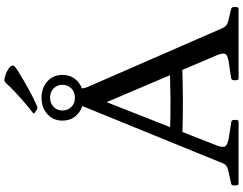

<svg xmlns="http://www.w3.org/2000/svg" viewBox="-136 -970 1106 874"><g transform="rotate(-90 417.0 -533.0)"><path d="M19 0Q10 0 10 -10V-23Q10 -33 20 -34L82 -48Q93 -51 100.5 -57Q108 -63 112 -75L379 -730Q382 -739 392 -740L434 -749Q443 -752 445 -741L456 -692L726 -73Q731 -62 738.5 -56Q746 -50 758 -47L813 -34Q822 -31 822 -22V-9Q822 0 812 0H498Q489 0 489 -10V-23Q489 -31 499 -34L573 -45Q603 -50 608.5 -61Q614 -72 602 -100L365 -657L425 -692L192 -100Q181 -71 188 -60.5Q195 -50 224 -45L299 -33Q308 -32 308 -22V-9Q308 0 298 0ZM233 -313Q322 -309 410 -310Q498 -311 586 -315V-258Q498 -254 410 -253.5Q322 -253 233 -256ZM409 -706Q364 -706 334.5 -732.5Q305 -759 305 -802Q305 -844 334.5 -870.5Q364 -897 409 -897Q454 -897 483.5 -870.5Q513 -844 513 -802Q513 -759 483.5 -732.5Q454 -706 409 -706ZM409 -745Q436 -745 452 -761.5Q468 -778 468 -802Q468 -825 452 -841.5Q436 -858 409 -858Q383 -858 367 -841.5Q351 -825 351 -802Q351 -778 367 -761.5Q383 -745 409 -745ZM342 -927Q334 -932 341 -937Q362 -953 386 -973.5Q410 -994 434 -1016.5Q458 -1039 477 -1060Q483 -1067 493 -1066Q511 -1063 524.5 -1056.5Q538 -1050 548 -1042Q554 -1035 555.5 -1030Q557 -1025 551.5 -1019.5Q546 -1014 532 -1005Q494 -981 449.5 -956.5Q405 -932 370 -917Q362 -914 354 -919Z"/></g></svg>

Font: Hahmlet
Style: Regular
Weight: 400
Designer: Minjoo Ham & Mark Frömberg
Foundry: hypertype
Version: Version 1.002